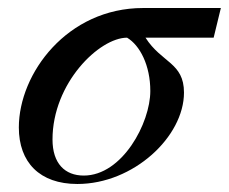

<svg xmlns="http://www.w3.org/2000/svg" viewBox="-20 -448 571 479"><path d="M531 -428H337C148 -428 27 -265 27 -130C27 -43 79 11 173 11C313 11 439 -107 439 -217C439 -292 383 -291 343 -354H513ZM355 -221C355 -141 285 -10 189 -10C142 -10 111 -40 111 -100C111 -241 228 -354 297 -354C329 -335 355 -285 355 -221Z"/></svg>

Font: XITS
Style: Italic
Weight: 400
Italic angle: -16.33°
Designer: MicroPress Inc., with final additions and corrections provided by Coen Hoffman, Elsevier (retired)
Version: Version 1.107